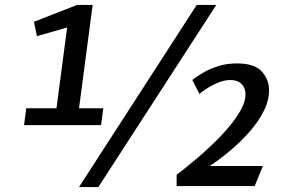

<svg xmlns="http://www.w3.org/2000/svg" viewBox="-20 -751 1159 775"><path d="M774 -731H853L377 4H299ZM86 -314H208L251 -640L129 -605L117 -663L291 -731H354L299 -314H397L388 -246H77ZM693 -46Q698 -49 719.5 -66Q741 -83 773 -110Q805 -137 839 -169.5Q873 -202 903 -237.5Q933 -273 952 -307Q971 -341 971 -370Q971 -396 955 -412Q939 -428 911 -428Q888 -428 865.5 -419.5Q843 -411 825 -400Q807 -389 796 -380.5Q785 -372 785 -372L756 -428Q756 -428 769.5 -438Q783 -448 807 -461.5Q831 -475 864 -485Q897 -495 937 -495Q1007 -495 1036.5 -462.5Q1066 -430 1066 -387Q1066 -345 1044.5 -302.5Q1023 -260 988 -220Q953 -180 911 -144.5Q869 -109 826 -81H1041L1008 0H693Z"/></svg>

Font: Rosario SemiBold
Style: Italic
Weight: 600
Italic angle: -8.05°
Designer: Hector Gatti
Foundry: Omnibus Type
Version: Version 1.101; ttfautohint (v1.8.1.43-b0c9)